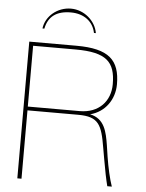

<svg xmlns="http://www.w3.org/2000/svg" viewBox="-60 -962 768 1010"><g transform="rotate(5 323.5 -457.0)"><path d="M316 -702C479 -702 527 -655 527 -537C527 -447 467 -381 366 -381H92V-702ZM360 -361C468 -361 486 -320 506 -200L516 -143C527 -80 536 -35 545 0H569C556 -36 542 -98 533 -155L524 -215C513 -283 500 -353 422 -369C501 -389 549 -459 549 -538C549 -666 491 -722 319 -722H70V0H92V-361ZM415 -797C404 -862 343 -914 274 -914C203 -914 141 -863 133 -797H143C156 -862 199 -894 275 -894C344 -894 393 -857 405 -797Z"/></g></svg>

Font: Perun Thin
Style: Regular
Weight: 100
Foundry: Copyright (c) Stefan Peev, Context Ltd, 2016
Version: Version 1.089